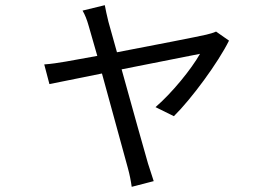

<svg xmlns="http://www.w3.org/2000/svg" viewBox="-20 -632 1040 742"><path d="M865 -475 815 -510C805 -505 789 -501 777 -498C743 -490 573 -457 432 -430L399 -548C393 -573 388 -595 385 -612L299 -591C308 -576 316 -556 323 -531L356 -416L234 -394C204 -389 179 -385 151 -383L171 -307L374 -348L474 17C481 42 486 68 489 90L574 68C568 50 558 19 552 0C539 -44 490 -220 450 -364L753 -424C719 -364 644 -272 581 -218L652 -183C720 -250 823 -390 865 -475Z"/></svg>

Font: Source Han Sans KR
Style: Regular
Weight: 400
Designer: Ryoko NISHIZUKA 西塚涼子 (kana, bopomofo & ideographs); Paul D. Hunt (Latin, Greek & Cyrillic); Sandoll Communications 산돌커뮤니
Foundry: Adobe
Version: Version 2.004;hotconv 1.0.118;makeotfexe 2.5.65603